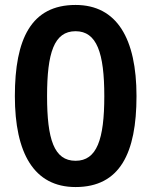

<svg xmlns="http://www.w3.org/2000/svg" viewBox="-20 -745 612 775"><path d="M531 -357C531 -589 452 -725 285 -725C106 -725 40 -588 40 -357C40 -127 117 10 285 10C464 10 531 -127 531 -357ZM170 -357C170 -531 198 -619 285 -619C371 -619 401 -531 401 -357C401 -182 371 -96 285 -96C198 -96 170 -183 170 -357Z"/></svg>

Font: Noto Sans Balinese SemiBold
Style: Regular
Weight: 600
Designer: Aditya Bayu, David Williams
Foundry: David Williams
Version: Version 2.005